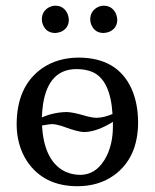

<svg xmlns="http://www.w3.org/2000/svg" viewBox="-20 -640 540 670"><path d="M38.1 -205.1Q38.1 -338.9 126.5 -401.4Q180.2 -438.5 253.9 -439Q388.7 -439 438.5 -331.5Q461.4 -280.8 461.9 -213.9Q461.9 -89.8 378.4 -28.8Q324.7 9.8 250 9.8Q132.8 9.8 74.2 -77.6Q38.6 -132.8 38.1 -205.1ZM126 -571.8Q126 -602.1 153.3 -615.7Q163.1 -620.1 172.9 -620.1Q202.6 -620.1 215.8 -591.8Q219.7 -581.5 220.2 -571.8Q220.2 -541 191.9 -528.8Q182.6 -525.4 172.9 -524.9Q142.1 -524.9 129.9 -553.2Q126 -562.5 126 -571.8ZM294.9 -571.8Q294.9 -602.1 322.3 -615.7Q332 -620.1 341.8 -620.1Q371.6 -620.1 384.8 -591.8Q388.7 -581.5 389.2 -571.8Q389.2 -541 360.8 -528.8Q351.6 -525.4 341.8 -524.9Q311 -524.9 298.8 -553.2Q294.9 -562.5 294.9 -571.8ZM374 -214.8Q317.4 -179.7 273.9 -179.2Q252.9 -179.2 202.6 -197.8Q177.2 -206.5 162.1 -207Q154.3 -207 126.5 -202.1Q133.3 -85.9 197.8 -46.4Q225.1 -30.3 258.8 -29.8Q319.8 -29.8 353 -97.2Q373.5 -140.6 374 -195.8Q374 -200.2 374 -204.3Q374 -208.5 374 -214.8ZM372.6 -242.2Q365.2 -361.8 301.8 -389.2Q277.8 -398.9 247.1 -398.9Q149.9 -398.9 130.4 -277.8Q127 -254.9 126 -230.5Q168.9 -248.5 212.9 -249Q233.4 -249 281.2 -234.9Q302.2 -229 317.9 -229Q343.3 -229.5 372.6 -242.2Z"/></svg>

Font: Linux Biolinum O
Style: Regular
Weight: 400
Designer: Philipp H. Poll
Foundry: Philipp H. Poll
Version: Version 1.0.4